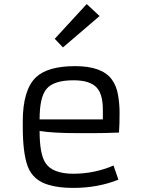

<svg xmlns="http://www.w3.org/2000/svg" viewBox="-20 -917 706 947"><path d="M564 -30.8Q462.9 9.8 340.8 9.8Q270 9.8 220.7 -4.9Q142.1 -27.3 116.2 -97.7Q92.3 -163.6 92.3 -293V-317.9Q92.3 -472.7 156.7 -535.2Q214.8 -590.8 350.6 -590.8Q482.9 -590.8 531.2 -525.4Q554.7 -493.7 562.3 -448.5Q569.8 -403.3 569.8 -362.3Q569.8 -298.3 566.9 -263.2Q498 -260.3 443.4 -260.3Q443.4 -260.3 364.7 -260.3Q241.7 -260.3 175.3 -271Q175.3 -158.7 203.6 -114.3Q238.3 -60.1 341.8 -60.1Q445.3 -60.1 540 -100.6ZM487.3 -328.1V-375Q487.3 -451.7 457.5 -484.4Q424.3 -521 342.8 -521Q245.1 -521 209.5 -478.5Q175.3 -438 175.3 -328.1ZM250 -725.6 407.7 -897 471.2 -837.9 290.5 -683.1Z"/></svg>

Font: Armata
Style: Regular
Weight: 400
Designer: Viktoriya Grabowska
Foundry: Viktoriya Grabowska
Version: Version 1.003